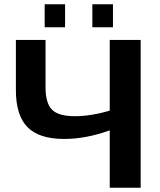

<svg xmlns="http://www.w3.org/2000/svg" viewBox="-20 -874 743 894"><path d="M635 0H491V-267Q380 -227 279 -227Q162 -227 108 -282Q54 -337 54 -454V-688H192V-469Q192 -393 222.5 -363Q253 -333 328 -333Q404 -333 491 -359V-688H635ZM506 -747H410V-854H506ZM283 -747H188V-854H283Z"/></svg>

Font: Libra Sans
Style: Bold
Weight: 700
Foundry: Context Ltd
Version: Version 1.000